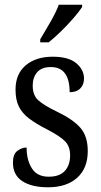

<svg xmlns="http://www.w3.org/2000/svg" viewBox="-20 -786 428 816"><path d="M184 10Q115 10 75 -16Q35 -42 35 -95Q35 -131 54 -145Q73 -159 93 -159Q93 -106 115.5 -70.5Q138 -35 187 -35Q233 -35 255.5 -59.5Q278 -84 278 -126Q278 -163 257 -185Q236 -207 180 -236Q133 -260 103.5 -282.5Q74 -305 60 -333.5Q46 -362 46 -405Q46 -472 89.5 -508.5Q133 -545 204 -545Q271 -545 304 -517.5Q337 -490 337 -452Q337 -426 321 -410Q305 -394 276 -394Q276 -501 196 -501Q157 -501 138 -479Q119 -457 119 -422Q119 -381 143 -359.5Q167 -338 223 -311Q290 -279 321.5 -243Q353 -207 353 -144Q353 -71 308 -30.5Q263 10 184 10ZM151 -619Q172 -654 194.5 -693Q217 -732 230 -766H329V-756Q318 -739 294 -711Q270 -683 241 -654.5Q212 -626 187 -606H151Z"/></svg>

Font: Noto Serif Thai Condensed
Style: Regular
Weight: 400
Width: 3
Designer: Monotype Design Team
Foundry: Monotype Imaging Inc.
Version: Version 2.002; ttfautohint (v1.8.4.7-5d5b)